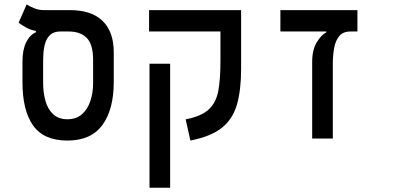

<svg xmlns="http://www.w3.org/2000/svg" viewBox="-20 -632 1798 876"><path d="M287.6 9.3Q180.2 9.3 131.3 -59.1Q82.5 -127.4 82.5 -257.3V-350.6Q82.5 -405.3 99.6 -439.5Q116.7 -473.6 143.6 -484.4V-490.7Q118.7 -495.6 99.4 -506.3Q80.1 -517.1 64.9 -528.3L101.6 -611.8Q112.8 -604 134.5 -595Q156.2 -585.9 179.2 -585.9H298.3Q397.5 -585.9 448.2 -536.4Q499 -486.8 499 -393.1V-257.3Q499 -132.8 447.3 -61.8Q395.5 9.3 287.6 9.3ZM287.6 -87.9Q327.6 -87.9 353.5 -110.4Q379.4 -132.8 392.1 -170.7Q404.8 -208.5 404.8 -253.9V-358.9Q404.8 -429.7 375.7 -459Q346.7 -488.3 294.4 -488.3H254.9Q226.6 -488.3 210.7 -474.4Q194.8 -460.4 187.5 -438.7Q180.2 -417 178.5 -393.3Q176.8 -369.6 176.8 -349.6V-253.9Q176.8 -208.5 187.7 -170.7Q198.7 -132.8 223.1 -110.4Q247.6 -87.9 287.6 -87.9Z M1080.1 -585.9V-318.4Q1080.1 -222.2 1061.3 -155.8Q1042.5 -89.4 992.7 -49.3Q942.9 -9.3 848.6 9.3L827.1 -87.4Q899.4 -101.6 932.9 -133.1Q966.3 -164.6 976.1 -217.8Q985.8 -271 985.8 -351.1V-488.3H660.2V-585.9ZM756.3 224.6H662.1V-341.3H756.3Z M1610.8 -585.9V-488.3H1579.1Q1544.9 -488.3 1527.6 -467Q1510.3 -445.8 1504.4 -412.1Q1498.5 -378.4 1498.5 -340.3V0H1404.3V-349.6Q1404.3 -404.8 1425.3 -439.2Q1446.3 -473.6 1468.8 -484.4V-488.3H1259.3V-585.9Z"/></svg>

Font: Cascadia Code NF
Style: Regular
Weight: 400
Monospace: yes
Designer: Aaron Bell
Foundry: Saja Typeworks
Version: Version 2404.023; ttfautohint (v1.8.4)